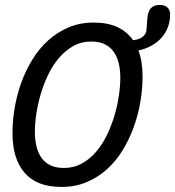

<svg xmlns="http://www.w3.org/2000/svg" viewBox="-20 -737 699 766"><path d="M225.1 8.8Q127.4 8.8 78.6 -47.1Q29.8 -103 29.8 -206.1Q29.8 -255.4 38.6 -307.1Q47.4 -358.9 65.2 -408Q83 -457 109.9 -500.5Q136.7 -543.9 172.9 -576.4Q209 -608.9 254.2 -627.9Q299.3 -647 354 -647Q408.7 -647 447.8 -629.2Q486.8 -611.3 510.7 -576.7Q532.7 -578.6 546.6 -588.4Q560.5 -598.1 563.5 -612.3Q564.5 -618.2 565.2 -626.7Q565.9 -635.3 566.4 -644.3Q566.9 -653.3 567.6 -662.1Q568.4 -670.9 569.8 -677.7Q571.3 -685.1 574.2 -692.1Q577.1 -699.2 582.5 -704.8Q587.9 -710.4 596.4 -713.9Q605 -717.3 617.2 -717.3Q637.2 -717.3 647.9 -707.3Q658.7 -697.3 658.7 -678.7Q658.7 -652.8 650.1 -629.6Q641.6 -606.4 625.2 -587.6Q608.9 -568.8 585.4 -555.4Q562 -542 532.2 -535.6Q540.5 -513.7 544.7 -487.8Q548.8 -461.9 548.8 -432.1Q548.8 -382.3 540 -330.6Q531.2 -278.8 513.4 -229.7Q495.6 -180.7 469 -137.2Q442.4 -93.8 406.2 -61.3Q370.1 -28.8 325 -10Q279.8 8.8 225.1 8.8ZM460 -425.8Q460 -459 453.4 -485.8Q446.8 -512.7 432.6 -531.7Q418.5 -550.8 396.7 -561Q375 -571.3 344.2 -571.3Q304.2 -571.3 272.2 -553.2Q240.2 -535.2 215.1 -505.6Q189.9 -476.1 171.9 -438.2Q153.8 -400.4 142.1 -360.4Q130.4 -320.3 124.8 -281.7Q119.1 -243.2 119.1 -211.9Q119.1 -178.7 125.7 -152.1Q132.3 -125.5 146.2 -106.4Q160.2 -87.4 182.1 -77.1Q204.1 -66.9 234.9 -66.9Q274.4 -66.9 306.6 -84.7Q338.9 -102.5 364 -132.1Q389.2 -161.6 407.2 -199.5Q425.3 -237.3 437 -277.1Q448.7 -316.9 454.3 -355.7Q460 -394.5 460 -425.8Z"/></svg>

Font: Code New Roman
Style: Italic
Weight: 400
Italic angle: -11°
Monospace: yes
Designer: Sam Radian
Foundry: Code New Roman
Version: Version 1.508 October 19, 2014